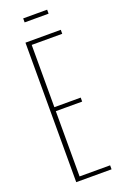

<svg xmlns="http://www.w3.org/2000/svg" viewBox="-156 -857 579 904"><g transform="rotate(-20 133.5 -405.0)"><path d="M237 -699V-679H84V-367H216V-347H84V-20H237V0H60V-699ZM209 -790H89V-810H209Z"/></g></svg>

Font: Moniqa Thin Paragraph
Style: Regular
Weight: 100
Designer: Rajesh Rajput
Foundry: Rajesh Rajput
Version: Version 1.000